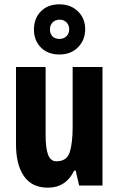

<svg xmlns="http://www.w3.org/2000/svg" viewBox="-20 -858 549 888"><path d="M454 -548V0H346L330 -69H323Q285 10 201 10Q128 10 91 -43Q54 -96 54 -191V-548H191V-233Q191 -172 202.5 -142Q214 -112 241 -112Q289 -112 302.5 -154Q316 -196 316 -271V-548ZM255 -606Q201 -606 169 -638.5Q137 -671 137 -721Q137 -773 169 -805.5Q201 -838 255 -838Q307 -838 340.5 -805.5Q374 -773 374 -723Q374 -673 341 -639.5Q308 -606 255 -606ZM256 -678Q275 -678 287.5 -690.5Q300 -703 300 -722Q300 -742 287.5 -754.5Q275 -767 256 -767Q236 -767 223.5 -754.5Q211 -742 211 -722Q211 -703 222 -690.5Q233 -678 256 -678Z"/></svg>

Font: Noto Sans Bengali ExtraCondensed
Style: Bold
Weight: 700
Width: 2
Designer: Joana Ranito - Universal Thirst; Jelle Bosma - Monotype Design Team
Foundry: Universal Thirst ehf.
Version: Version 3.000; ttfautohint (v1.8.4.7-5d5b)